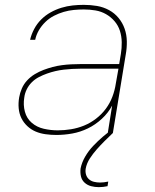

<svg xmlns="http://www.w3.org/2000/svg" viewBox="-20 -548 640 791"><path d="M212 8Q190 8 168 5Q146 2 127 -6Q108 -14 92.5 -28.5Q77 -43 68 -61.5Q59 -80 57 -102Q55 -124 59 -147Q62 -165 70 -183.5Q78 -202 92 -217Q106 -232 123.5 -242.5Q141 -253 159.5 -260Q178 -267 197 -272Q216 -277 235 -279.5Q254 -282 273 -283Q292 -284 311 -284H471L478 -326Q482 -350 481.5 -374.5Q481 -399 474 -421Q467 -443 452 -460.5Q437 -478 417 -489.5Q397 -501 373.5 -505Q350 -509 325 -509Q305 -509 284 -507Q263 -505 242.5 -499Q222 -493 202.5 -483Q183 -473 167 -457.5Q151 -442 140 -423Q129 -404 125 -384H104Q109 -406 120.5 -428Q132 -450 149.5 -467.5Q167 -485 188.5 -497Q210 -509 233 -516Q256 -523 279 -525.5Q302 -528 325 -528Q353 -528 379.5 -523.5Q406 -519 429 -506.5Q452 -494 468.5 -474Q485 -454 493.5 -429.5Q502 -405 502.5 -377.5Q503 -350 498 -323L445 0H424L442 -113Q426 -83 399.5 -58.5Q373 -34 342 -19Q311 -4 278 2Q245 8 212 8ZM218 -11Q245 -11 272.5 -15.5Q300 -20 326 -30.5Q352 -41 375.5 -59Q399 -77 416 -100Q433 -123 443 -149.5Q453 -176 457 -203L468 -265H311Q294 -265 277 -264Q260 -263 242.5 -261Q225 -259 208 -255Q191 -251 174 -245Q157 -239 140.5 -230.5Q124 -222 111 -209Q98 -196 90 -179.5Q82 -163 80 -146Q75 -116 82.5 -88Q90 -60 111 -42Q132 -24 160.5 -17.5Q189 -11 218 -11ZM387 223Q371 223 355.5 219Q340 215 328.5 204.5Q317 194 313.5 178.5Q310 163 312 146Q317 121 331 97Q345 73 364 53Q383 33 404 15Q425 -3 448 -19L445 0Q428 16 411 33Q394 50 378.5 67.5Q363 85 350 105Q337 125 333 147Q331 160 334.5 171.5Q338 183 346.5 190.5Q355 198 367 201Q379 204 392 204Q400 204 408.5 203Q417 202 426 200L423 219Q414 221 405 222Q396 223 387 223Z"/></svg>

Font: Iosevka SS04 Thin Extended
Style: Italic
Weight: 100
Width: 7
Italic angle: -9°
Monospace: yes
Designer: Belleve Invis
Foundry: Belleve Invis
Version: Version 19.0.0; ttfautohint (v1.8.4)